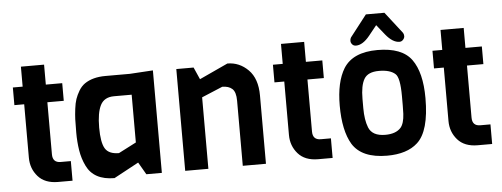

<svg xmlns="http://www.w3.org/2000/svg" viewBox="-51 -921 2808 1073"><g transform="rotate(-5 1353.0 -384.5)"><path d="M317 0H236Q162 0 123.5 -44Q85 -88 85 -149V-449H30V-548H85V-660H215V-548H307V-449H215V-157Q215 -110 260 -110H317Z M818 0H731L691 -69L552 6Q436 6 396 -78Q376 -119 368.5 -166.5Q361 -214 361 -265.5Q361 -317 362 -341.5Q363 -366 367 -398.5Q371 -431 378.5 -453Q386 -475 400 -498.5Q414 -522 434 -536Q479 -567 551 -567H688L818 -575ZM688 -182V-450H589Q534 -450 512.5 -408Q491 -366 491 -282.5Q491 -199 511.5 -165Q532 -131 589 -131Z M1402 0H1272V-365Q1272 -414 1252 -432Q1232 -450 1196 -450L1079 -401V0H949V-571H1046L1076 -503L1236 -577Q1303 -577 1352.5 -527.5Q1402 -478 1402 -383Z M1776 0H1695Q1621 0 1582.5 -44Q1544 -88 1544 -149V-449H1489V-548H1544V-660H1674V-548H1766V-449H1674V-157Q1674 -110 1719 -110H1776Z M2192 -258V-310Q2192 -415 2167 -436Q2138 -462 2076 -462Q2014 -462 1992.5 -425.5Q1971 -389 1971 -314V-262Q1971 -196 1988 -153Q2008 -103 2081 -103Q2140 -103 2168 -134Q2188 -157 2191 -211Q2192 -227 2192 -258ZM2322 -288Q2322 -103 2252 -40Q2193 14 2081 14Q1939 14 1887 -70Q1841 -147 1841 -288Q1841 -420 1887 -495Q1940 -579 2077.5 -579Q2215 -579 2268.5 -505.5Q2322 -432 2322 -288ZM2083 -718 2038 -662Q1999 -614 1961 -614Q1948 -614 1940 -623Q1932 -632 1932 -643Q1932 -654 1937 -662L2031 -783H2135L2229 -662Q2234 -654 2234 -643.5Q2234 -633 2225.5 -623.5Q2217 -614 2205 -614Q2167 -614 2128 -662Z M2671 0H2590Q2516 0 2477.5 -44Q2439 -88 2439 -149V-449H2384V-548H2439V-660H2569V-548H2661V-449H2569V-157Q2569 -110 2614 -110H2671Z"/></g></svg>

Font: Viga
Style: Regular
Weight: 400
Designer: Oscar Yáñez
Foundry: Fontstage
Version: Version 1.001